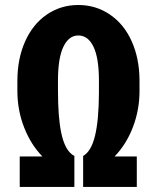

<svg xmlns="http://www.w3.org/2000/svg" viewBox="-20 -740 628 760"><path d="M309.1 -122.6Q341.3 -141.1 356.2 -202.9Q371.1 -264.6 371.6 -371.6V-421.4Q371.6 -510.3 350.1 -554.9Q328.6 -599.6 290 -599.6Q252.9 -599.6 231.4 -555.9Q210 -512.2 209.5 -425.3V-379.4Q209.5 -276.4 222.2 -215.3Q237.3 -141.6 274.4 -122.6V0H58.1V-120.6H147.9Q102.5 -167 75.9 -234.6Q49.3 -302.2 48.8 -377V-420.4Q48.8 -506.8 79.3 -575.7Q109.9 -644.5 165.3 -682.4Q220.7 -720.2 290 -720.2Q359.9 -720.2 415.5 -682.1Q471.2 -644 501.5 -576.2Q531.7 -508.3 532.2 -423.3V-379.4Q532.2 -305.2 506.3 -237.3Q480.5 -169.4 433.6 -120.6H521.5V0H309.1Z"/></svg>

Font: Roboto Condensed
Style: Bold
Weight: 700
Designer: Google
Version: Version 2.134; 2016